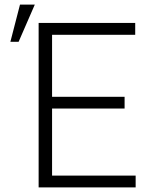

<svg xmlns="http://www.w3.org/2000/svg" viewBox="-20 -810 689 830"><path d="M518.6 -340.8H205.1V-50.8H566.4V0H147V-710.9H564.5V-659.7H205.1V-391.6H518.6ZM66.4 -790H130.4L60.5 -629.4H24.9Z"/></svg>

Font: Roboto Mono Light
Style: Regular
Weight: 300
Designer: Google
Version: Version 2.000985; 2015; ttfautohint (v1.3)